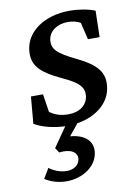

<svg xmlns="http://www.w3.org/2000/svg" viewBox="-87 -573 634 892"><g transform="rotate(-10 230.0 -127.0)"><path d="M154 262C233 262 299 215 306 152C313 98 272 64 206 59L250 5C340 -9 407 -64 415 -137C424 -203 393 -244 298 -290C214 -331 188 -353 193 -398C198 -438 236 -466 288 -466C311 -466 333 -460 347 -451L366 -371H421L424 -495C395 -508 347 -516 304 -516C187 -516 100 -456 89 -371C80 -299 114 -261 217 -213C296 -177 315 -152 311 -112C305 -69 268 -43 217 -43C183 -43 155 -51 129 -70L116 -155H59L48 -28C84 -6 139 7 192 9L128 101L143 124C199 117 229 138 226 169C222 198 196 215 165 215C133 215 104 203 81 186L53 233C81 251 117 262 154 262Z"/></g></svg>

Font: TPK Tissa Web Medium
Style: Italic
Weight: 500
Italic angle: -7°
Designer: Jacques Le Bailly, Suppakit Chalermlarp | Katatrad Co.,Ltd.
Foundry: Jacques Le Bailly, Cadson Demak Co.,Ltd.
Version: Version 5.000;Glyphs 3.1.2 (3151)